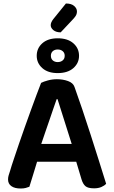

<svg xmlns="http://www.w3.org/2000/svg" viewBox="-20 -1068 650 1098"><path d="M416 -143H192Q181 -106 168.5 -66Q156 -26 148 0Q138 4 126.5 7Q115 10 98 10Q64 10 45 -3.5Q26 -17 26 -42Q26 -54 29.5 -65.5Q33 -77 38 -92Q46 -120 59.5 -159.5Q73 -199 88.5 -245.5Q104 -292 122 -341.5Q140 -391 156.5 -437.5Q173 -484 188.5 -524.5Q204 -565 215 -594Q228 -601 253.5 -608Q279 -615 305 -615Q340 -615 369 -604.5Q398 -594 406 -571Q426 -516 450 -444.5Q474 -373 498.5 -297Q523 -221 546 -148Q569 -75 587 -17Q577 -6 559.5 1.5Q542 9 518 9Q483 9 468.5 -3.5Q454 -16 446 -43ZM304 -501Q295 -476 284.5 -445Q274 -414 262.5 -380.5Q251 -347 239 -312.5Q227 -278 216 -245H390L309 -501ZM357 -1048Q388 -1048 404 -1034Q420 -1020 420 -1003Q420 -988 412.5 -976.5Q405 -965 391 -951L327 -883Q301 -883 285.5 -895.5Q270 -908 270 -924Q270 -940 285 -959ZM190 -749Q190 -792 222 -820.5Q254 -849 310 -849Q367 -849 399.5 -820.5Q432 -792 432 -749Q432 -707 399.5 -678.5Q367 -650 310 -650Q254 -650 222 -678.5Q190 -707 190 -749ZM271 -749Q271 -732 282 -722.5Q293 -713 310 -713Q327 -713 338.5 -722.5Q350 -732 350 -749Q350 -766 338.5 -775.5Q327 -785 310 -785Q293 -785 282 -775.5Q271 -766 271 -749Z"/></svg>

Font: Baloo Paaji 2 SemiBold
Style: Regular
Weight: 600
Designer: Shuchita Grover, Noopur Datye and Ek Type
Foundry: Ek Type
Version: Version 1.640;hotconv 1.0.111;makeotfexe 2.5.65597; ttfautoh